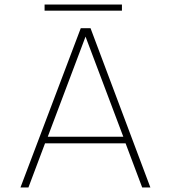

<svg xmlns="http://www.w3.org/2000/svg" viewBox="-20 -824 751 844"><path d="M606 0H605L532 -194H178L105 0H70L335 -700H378L641 0ZM356 -663 190 -223H522ZM176 -804H516V-777H176Z"/></svg>

Font: Fivo Sans Thin
Style: Regular
Weight: 250
Foundry: Alexander Slobzheninov
Version: 1.0